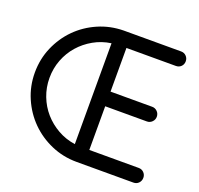

<svg xmlns="http://www.w3.org/2000/svg" viewBox="-136 -931 1137 1095"><g transform="rotate(20 433.0 -383.0)"><path d="M782 15H557H437Q355 15 282.5 -16.5Q210 -48 156 -102Q102 -156 70.5 -228.5Q39 -301 39 -383Q39 -465 70 -537Q101 -609 154.5 -663Q208 -717 280 -748.5Q352 -780 434 -781H491H782Q801 -781 813.5 -768Q826 -755 826 -737Q826 -718 813.5 -705.5Q801 -693 782 -693H482V-428H735Q753 -428 766 -415Q779 -402 779 -383Q779 -365 766 -352Q753 -339 735 -339H482V-74H782Q801 -74 813.5 -61Q826 -48 826 -30Q826 -11 813.5 2Q801 15 782 15ZM393 -689Q336 -681 287.5 -653.5Q239 -626 203.5 -585.5Q168 -545 148 -493Q128 -441 128 -383Q128 -325 148 -273Q168 -221 203.5 -180.5Q239 -140 287.5 -112.5Q336 -85 393 -77Z"/></g></svg>

Font: Hanken
Style: Book
Weight: 400
Designer: Alfredo Marco Pradil
Foundry: Hanken Design Co.
Version: Version 2.06 2014